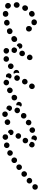

<svg xmlns="http://www.w3.org/2000/svg" viewBox="658 -994 361 1732"><g transform="rotate(90 839.0 -128.5)"><path d="M119 19Q122 15 124 10Q125 6 125 1Q124 -10 117 -17Q109 -23 99 -23H96Q91 -22 86 -20Q82 -18 78 -14Q75 -11 73 -6Q72 -1 72 4Q73 14 80 21Q88 28 99 27H101Q106 27 111 25Q115 22 119 19ZM204 -15Q203 -20 200 -24Q197 -28 193 -31Q189 -34 184 -34Q179 -35 174 -34L171 -33Q161 -31 156 -22Q150 -13 153 -3Q154 2 157 6Q160 10 164 12Q168 15 173 16Q178 16 183 15H186Q196 12 201 3Q207 -5 204 -15ZM21 6Q26 7 31 6Q36 5 40 3Q44 0 47 -4Q50 -8 51 -13Q52 -18 51 -23Q50 -28 47 -32Q47 -33 46 -33Q41 -42 31 -45Q21 -48 12 -42Q3 -37 1 -27Q-2 -17 3 -8Q4 -6 5 -5Q8 0 12 2Q16 5 21 6ZM279 -46Q277 -51 273 -54Q270 -57 265 -59Q261 -61 256 -61Q251 -61 246 -59L243 -57Q234 -53 230 -44Q227 -34 231 -24Q233 -20 236 -16Q240 -13 245 -11Q249 -10 254 -10Q259 -10 264 -12L267 -13Q276 -17 280 -27Q283 -37 279 -46ZM347 -90Q341 -99 331 -100Q321 -102 312 -96L310 -95Q301 -89 299 -79Q298 -68 303 -60Q306 -56 310 -53Q315 -51 320 -50Q324 -49 329 -50Q334 -51 338 -54L341 -55Q349 -61 351 -71Q353 -82 347 -90ZM-3 -83Q0 -79 4 -76Q8 -73 13 -72Q24 -70 32 -76Q41 -82 43 -92V-95Q45 -105 39 -114Q33 -122 23 -124Q13 -126 5 -120Q-4 -115 -6 -104L-7 -102Q-7 -97 -6 -92Q-5 -87 -3 -83ZM33 -151Q38 -148 43 -148Q48 -147 52 -149Q57 -150 61 -153Q65 -156 67 -160L69 -163Q74 -172 71 -182Q68 -192 59 -197Q55 -199 50 -200Q45 -201 40 -199Q35 -198 31 -195Q28 -192 25 -187L24 -185Q19 -176 22 -166Q24 -156 33 -151ZM248 -230Q244 -233 239 -234Q234 -235 229 -235Q225 -234 220 -232Q216 -229 213 -225Q210 -221 209 -216Q207 -212 208 -207Q208 -196 215 -189Q223 -182 233 -182Q243 -182 251 -189Q258 -197 258 -207Q258 -210 258 -213Q257 -218 254 -222Q252 -227 248 -230ZM72 -238Q71 -233 73 -228Q74 -224 77 -220Q83 -211 93 -209Q103 -208 112 -214Q113 -215 113 -215Q122 -221 124 -231Q126 -241 120 -250Q117 -254 113 -257Q109 -260 104 -260Q99 -261 94 -260Q89 -259 85 -256Q84 -255 82 -254Q78 -252 76 -247Q73 -243 72 -238ZM148 -258Q147 -247 154 -239Q161 -232 171 -231Q172 -231 173 -231Q184 -230 192 -236Q200 -242 201 -253Q202 -263 196 -271Q189 -279 179 -280Q177 -281 175 -281Q165 -281 157 -275Q149 -268 148 -258Z M529 5Q531 1 531 -4Q531 -9 529 -14Q525 -23 516 -27Q506 -31 497 -27H496Q491 -25 487 -21Q484 -18 482 -13Q480 -8 480 -3Q480 2 482 6Q486 16 496 19Q506 23 515 19H516Q521 17 524 13Q528 10 529 5ZM453 10Q459 1 457 -9Q455 -19 446 -25Q446 -25 446 -25Q442 -28 437 -29Q432 -30 427 -29Q422 -29 418 -26Q414 -23 411 -19Q408 -15 407 -10Q406 -5 407 -1Q407 4 410 9Q413 13 417 16Q417 16 418 17Q427 22 437 20Q447 18 453 10ZM741 6Q743 1 744 -3Q744 -8 742 -13Q739 -23 729 -27Q720 -32 710 -28H709Q704 -26 701 -23Q697 -19 695 -15Q693 -10 693 -6Q692 -1 694 4Q698 14 707 18Q716 23 726 19H727Q732 17 735 14Q739 10 741 6ZM643 -7Q640 -11 638 -15Q635 -20 635 -25V-26Q635 -36 641 -44Q648 -51 659 -52Q664 -52 668 -51Q673 -49 677 -46Q679 -44 680 -42Q682 -39 683 -37Q678 -31 675 -25Q670 -16 670 -6Q670 -4 670 -3Q668 -2 666 -2Q664 -1 661 -1Q656 -1 652 -2Q647 -4 643 -7ZM811 -48Q808 -53 805 -56Q801 -59 796 -61Q791 -62 786 -62Q781 -61 777 -59L776 -58Q767 -53 764 -43Q761 -34 766 -24Q771 -15 780 -12Q790 -9 800 -14V-15Q810 -19 813 -29Q816 -39 811 -48ZM596 -42Q597 -47 596 -52Q594 -56 591 -60Q585 -68 575 -70Q564 -71 556 -65L555 -64Q547 -58 546 -47Q545 -37 551 -29Q557 -21 568 -19Q578 -18 586 -25H587Q591 -28 593 -33Q596 -37 596 -42ZM402 -83 403 -84Q406 -94 415 -99Q424 -103 434 -100Q444 -97 449 -88Q454 -79 450 -69V-68Q448 -63 444 -58Q441 -54 435 -52Q429 -53 423 -52Q422 -51 421 -51Q420 -51 420 -51Q419 -52 419 -52Q409 -55 404 -64Q399 -73 402 -83ZM879 -72Q880 -77 879 -82Q878 -87 875 -91Q869 -100 859 -101Q849 -103 840 -97H839Q831 -91 829 -81Q827 -70 833 -62Q839 -53 849 -52Q860 -50 868 -56H869Q873 -59 876 -63Q878 -67 879 -72ZM348 -92Q346 -96 341 -99Q337 -101 332 -102Q328 -103 323 -102Q318 -101 314 -98H313Q304 -92 302 -82Q301 -71 306 -63Q309 -59 313 -56Q318 -53 322 -52Q327 -52 332 -53Q337 -54 341 -56L342 -57Q351 -63 352 -73Q354 -83 348 -92ZM632 -121Q631 -121 630 -121Q625 -121 620 -119Q616 -117 612 -114L611 -113Q604 -106 604 -95Q604 -85 611 -78Q616 -72 624 -70Q632 -69 639 -72Q636 -77 634 -82Q630 -91 630 -100Q630 -109 633 -118V-119Q634 -120 634 -120Q633 -120 632 -121ZM668 -77Q673 -76 678 -76Q683 -76 687 -78Q692 -80 695 -83Q699 -87 701 -92V-93Q705 -102 701 -112Q696 -121 687 -125Q682 -127 677 -127Q672 -127 668 -125Q663 -123 660 -119Q656 -115 654 -111V-110Q650 -100 654 -91Q659 -81 668 -77ZM372 -143H373Q377 -147 382 -148Q387 -150 392 -149Q396 -149 401 -146Q405 -144 408 -141Q409 -136 411 -131Q412 -127 414 -123Q414 -123 414 -123Q414 -123 414 -122Q409 -121 405 -119Q396 -114 390 -106Q387 -103 385 -99Q380 -100 376 -102Q372 -104 369 -108Q363 -116 364 -126Q365 -136 372 -143ZM445 -124Q454 -120 464 -123Q473 -127 478 -136V-137Q483 -146 479 -156Q476 -166 467 -170Q457 -175 447 -171Q438 -168 433 -159V-158Q428 -148 432 -139Q435 -129 445 -124ZM686 -163Q687 -158 690 -155Q694 -151 698 -149Q707 -144 717 -147Q727 -150 732 -159V-160Q735 -164 735 -169Q735 -174 734 -179Q732 -184 729 -188Q726 -191 722 -194Q713 -199 703 -195Q693 -192 688 -183L687 -182Q685 -178 685 -173Q684 -168 686 -163ZM479 -194Q488 -188 498 -191Q508 -194 513 -203V-204Q518 -213 515 -223Q513 -233 504 -238Q495 -243 485 -240Q475 -238 470 -228H469Q464 -218 467 -209Q470 -199 479 -194ZM736 -215Q744 -209 755 -210Q765 -211 771 -220H772Q778 -229 777 -239Q776 -249 768 -256Q760 -262 749 -261Q739 -259 733 -251L732 -250Q726 -242 727 -232Q728 -222 736 -215Z M1022 24Q1026 20 1027 16Q1029 11 1029 6Q1028 -4 1021 -11Q1013 -18 1003 -18H1002Q992 -17 985 -10Q978 -2 979 8Q979 13 981 18Q983 22 987 26Q990 29 995 31Q1000 32 1005 32Q1010 32 1014 30Q1019 28 1022 24ZM1226 23Q1230 20 1232 16Q1234 11 1235 6Q1236 -4 1229 -12Q1222 -20 1212 -21H1211Q1206 -21 1202 -19Q1197 -18 1193 -15Q1189 -11 1187 -7Q1185 -3 1185 2Q1184 13 1190 21Q1197 28 1207 29H1208Q1213 30 1218 28Q1222 27 1226 23ZM1306 3Q1309 -2 1309 -7Q1309 -12 1308 -16Q1305 -26 1295 -31Q1286 -35 1276 -32Q1271 -30 1267 -27Q1264 -24 1261 -19Q1259 -15 1259 -10Q1258 -5 1260 0Q1263 9 1272 14Q1282 19 1292 15Q1297 14 1300 11Q1304 7 1306 3ZM1098 -27Q1095 -31 1092 -34Q1088 -37 1083 -39Q1078 -40 1073 -40Q1068 -39 1064 -37Q1054 -32 1051 -22Q1048 -12 1053 -3Q1056 2 1060 5Q1063 8 1068 9Q1073 11 1078 10Q1083 10 1087 7H1088Q1097 2 1100 -8Q1103 -18 1098 -27ZM925 -30Q925 -35 927 -40Q928 -44 932 -48Q935 -52 940 -54Q944 -56 949 -56Q960 -56 967 -49Q975 -42 975 -32Q975 -32 975 -31Q975 -31 975 -31Q972 -28 969 -25Q962 -18 959 -8Q958 -8 958 -7Q957 -6 955 -6Q953 -6 951 -6Q941 -5 933 -12Q926 -19 925 -30ZM1378 -30Q1379 -35 1379 -40Q1378 -45 1376 -49Q1374 -54 1370 -57Q1366 -60 1361 -62Q1357 -63 1352 -63Q1347 -63 1342 -60Q1333 -55 1330 -46Q1326 -36 1331 -26Q1333 -22 1337 -19Q1341 -16 1346 -14Q1350 -13 1355 -13Q1360 -13 1365 -16Q1370 -18 1373 -22Q1376 -26 1378 -30ZM1147 -31Q1144 -35 1143 -40Q1142 -45 1143 -50Q1146 -60 1154 -66Q1163 -72 1173 -69Q1178 -68 1182 -65Q1186 -63 1189 -58Q1192 -54 1192 -50Q1193 -45 1192 -40Q1185 -37 1179 -32Q1172 -27 1168 -20Q1167 -20 1165 -20Q1164 -20 1162 -20Q1158 -21 1154 -24Q1149 -27 1147 -31ZM1439 -91Q1436 -95 1432 -98Q1428 -101 1423 -101Q1418 -102 1413 -101Q1408 -100 1404 -97Q1396 -91 1394 -81Q1392 -71 1398 -62Q1401 -58 1405 -55Q1409 -53 1414 -52Q1419 -51 1424 -52Q1429 -53 1433 -56Q1442 -62 1443 -73Q1445 -83 1439 -91ZM868 -57H869Q873 -60 875 -64Q878 -68 879 -73Q880 -78 879 -83Q878 -87 875 -92Q869 -100 859 -102Q849 -104 840 -98Q836 -95 833 -90Q830 -86 829 -81Q829 -76 830 -72Q831 -67 833 -63Q839 -54 850 -52Q860 -51 868 -56ZM957 -81Q966 -76 976 -79Q986 -82 991 -91H992Q997 -100 994 -110Q991 -120 982 -125Q973 -130 963 -127Q953 -125 948 -116V-115Q943 -106 945 -96Q948 -86 957 -81ZM1176 -107Q1177 -102 1180 -98Q1183 -94 1187 -92Q1196 -86 1206 -88Q1216 -91 1221 -100H1222Q1224 -104 1225 -109Q1226 -114 1225 -119Q1223 -124 1221 -128Q1218 -132 1213 -134Q1205 -140 1195 -137Q1184 -135 1179 -126Q1176 -122 1175 -117Q1175 -112 1176 -107ZM921 -144Q912 -145 904 -140Q899 -137 897 -133Q894 -129 893 -124Q892 -120 892 -115Q893 -110 896 -106Q900 -99 908 -96Q915 -93 923 -95Q922 -102 923 -110Q924 -119 928 -127H929Q932 -132 936 -136Q929 -143 921 -144ZM999 -144Q1006 -137 1017 -136Q1027 -136 1035 -142V-143Q1043 -150 1043 -160Q1044 -170 1037 -178Q1030 -186 1019 -186Q1009 -187 1001 -180Q993 -173 993 -162Q992 -152 999 -144ZM1228 -155Q1236 -150 1247 -152Q1257 -154 1262 -162L1263 -163Q1268 -171 1266 -181Q1264 -192 1256 -197Q1247 -203 1237 -201Q1227 -199 1221 -190Q1215 -181 1217 -171Q1219 -161 1228 -155ZM1057 -193Q1063 -184 1073 -181Q1083 -179 1092 -184Q1096 -187 1099 -191Q1102 -195 1103 -200Q1105 -205 1104 -209Q1103 -214 1101 -219Q1095 -228 1085 -230Q1075 -233 1066 -227Q1057 -222 1055 -212Q1052 -202 1057 -193ZM1257 -247V-248Q1262 -257 1272 -259Q1282 -262 1291 -257Q1295 -255 1298 -251Q1301 -247 1303 -242Q1304 -238 1303 -233Q1303 -228 1300 -223Q1297 -216 1290 -213Q1283 -209 1275 -210Q1272 -213 1268 -216Q1263 -219 1258 -221Q1254 -227 1253 -234Q1253 -241 1257 -247ZM1124 -249Q1122 -244 1122 -239Q1122 -235 1124 -230Q1127 -220 1137 -216Q1146 -212 1156 -215V-216Q1166 -219 1170 -229Q1174 -238 1171 -248Q1167 -258 1157 -262Q1148 -266 1138 -262Q1133 -260 1130 -257Q1126 -254 1124 -249ZM1221 -231H1220Q1210 -231 1203 -238Q1195 -246 1195 -256Q1195 -266 1203 -274Q1210 -281 1220 -281H1221Q1228 -281 1234 -277Q1240 -273 1243 -267Q1240 -263 1237 -258Q1232 -250 1231 -241Q1231 -237 1231 -233Q1228 -232 1226 -232Q1223 -231 1221 -231Z M1444 -72Q1445 -77 1444 -82Q1443 -87 1440 -91Q1437 -95 1433 -97Q1429 -100 1424 -101Q1419 -102 1414 -100Q1409 -99 1405 -96Q1400 -93 1398 -89Q1395 -85 1394 -80Q1394 -75 1395 -70Q1396 -65 1399 -61Q1402 -57 1406 -54Q1410 -52 1415 -51Q1420 -50 1425 -51Q1429 -52 1433 -55L1434 -56Q1438 -59 1441 -63Q1443 -67 1444 -72ZM1507 -116Q1507 -121 1506 -126Q1505 -131 1502 -135Q1496 -144 1486 -145Q1476 -147 1467 -141V-140Q1463 -137 1460 -133Q1457 -129 1457 -124Q1456 -119 1457 -114Q1458 -109 1461 -105Q1467 -97 1477 -95Q1488 -94 1496 -100H1497Q1501 -103 1503 -107Q1506 -112 1507 -116ZM1563 -181Q1557 -189 1547 -191Q1537 -192 1528 -186V-185Q1524 -182 1521 -178Q1519 -174 1518 -169Q1517 -164 1519 -159Q1520 -154 1523 -150Q1529 -142 1539 -141Q1550 -139 1558 -145L1559 -146Q1567 -152 1568 -162Q1570 -173 1563 -181ZM1623 -229Q1616 -237 1606 -238Q1596 -239 1588 -232H1587Q1579 -225 1578 -215Q1577 -205 1584 -197Q1590 -189 1601 -188Q1611 -187 1619 -193L1620 -194Q1628 -201 1629 -211Q1630 -221 1623 -229ZM1678 -282Q1670 -289 1660 -289Q1649 -289 1642 -282V-281Q1635 -274 1635 -264Q1635 -253 1642 -246Q1646 -243 1651 -241Q1655 -239 1660 -239Q1665 -239 1670 -241Q1674 -243 1678 -246Q1685 -254 1685 -264Q1685 -275 1678 -282Z"/></g></svg>

Font: FRB American Cursive Guidelines Arrows Dotted Black
Style: Bold Italic
Weight: 900
Italic angle: -25°
Version: Version 2.0;Modular Font Editor K font №1